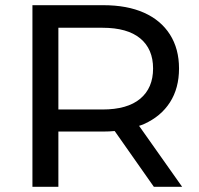

<svg xmlns="http://www.w3.org/2000/svg" viewBox="-20 -720 767 740"><path d="M105 0V-700H378Q470 -700 535 -671Q600 -642 635 -587Q670 -532 670 -456Q670 -380 635 -325.5Q600 -271 535 -242Q526 -238 516 -235L682 0H573L422 -215Q401 -213 378 -213H205V0ZM205 -298H375Q471 -298 520.5 -339.5Q570 -381 570 -456Q570 -531 520.5 -572Q471 -613 375 -613H205Z"/></svg>

Font: Montserrat Z Med
Style: Regular
Weight: 500
Designer: Julieta Ulanovsky
Foundry: Julieta Ulanovsky
Version: Version 8.000